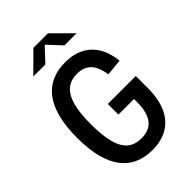

<svg xmlns="http://www.w3.org/2000/svg" viewBox="-274 -1048 1168 1168"><g transform="rotate(-45 310.0 -464.0)"><path d="M326.5 -379V-287.5H460.5V-262.5C460.5 -133 407.5 -86 325.5 -86C223.5 -86 166.5 -151 166.5 -365C166 -572 224.5 -641.5 323 -641.5C393.5 -641.5 442.5 -606 456 -504L563.5 -514.5C546.5 -673 450.5 -742 322.5 -742C154.5 -742 48.5 -632 48.5 -365C48.5 -97.5 154.5 12 323 12C457.5 12 567 -67 567 -273.5V-379ZM124.5 -817.5H228L310 -905.5L392 -817.5H496L373 -940.5H247.5Z"/></g></svg>

Font: Monaspace Neon Medium
Style: Regular
Weight: 500
Designer: Riley Cran & the Lettermatic Team
Foundry: Lettermatic
Version: Version 1.200 (Monaspace Neon)